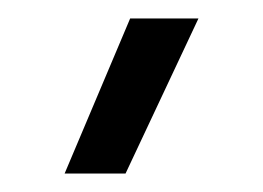

<svg xmlns="http://www.w3.org/2000/svg" viewBox="-20 -710 285 208"><path d="M50 -522H116L195 -690H121Z"/></svg>

Font: Kanit Light
Style: Regular
Weight: 300
Designer: Katatrad Team
Foundry: CadsonDemak
Version: Version 1.000;PS 001.000;hotconv 1.0.88;makeotf.lib2.5.64775